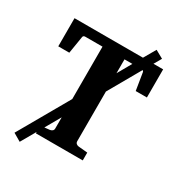

<svg xmlns="http://www.w3.org/2000/svg" viewBox="-195 -872 1000 1082"><g transform="rotate(30 304.5 -330.5)"><path d="M520 -487.8 502 -599.1Q501 -606.9 494.6 -609.4L376 -401.4V-78.1Q376 -68.4 382.6 -62.7Q389.2 -57.1 397.9 -56.2L457 -50.8V0H151.9V-9.3L96.7 86.9L45.9 57.1L232.9 -270V-610.8H121.1Q107.4 -610.8 106 -599.1L87.9 -487.8H16.1V-670.9H461.4L505.9 -748L557.6 -719.2L529.8 -670.9H592.8V-487.8ZM210 -56.2Q219.2 -57.1 226.1 -62.7Q232.9 -68.4 232.9 -78.1V-150.9L176.8 -52.7ZM376 -520.5 427.2 -610.8H376Z"/></g></svg>

Font: Charis SIL
Style: Bold
Weight: 700
Foundry: SIL International
Version: Version 4.112